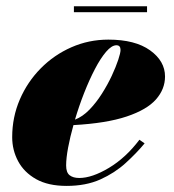

<svg xmlns="http://www.w3.org/2000/svg" viewBox="-20 -600 572 630"><path d="M222.5 -579.5H462.5V-560H222.5ZM197 -57Q197 -34 208.5 -25Q220 -16 240 -16Q282 -16 337.5 -49.2Q393 -82.5 437.5 -141.5L454.5 -129.5Q427.5 -97 392 -64.8Q356.5 -32.5 309.2 -11.2Q262 10 198.5 10Q138 10 98.5 -12.2Q59 -34.5 39.5 -71Q20 -107.5 20 -150Q20 -215.5 45 -273.5Q70 -331.5 113.8 -375.8Q157.5 -420 214.5 -445Q271.5 -470 335.5 -470Q423.5 -470 472.5 -434.8Q521.5 -399.5 521.5 -349Q521.5 -307.5 491.8 -273.8Q462 -240 395.8 -217.8Q329.5 -195.5 221 -189.5Q210 -150.5 203.5 -115.8Q197 -81 197 -57ZM362 -451.5Q346.5 -451.5 328.2 -430.2Q310 -409 291.5 -373.5Q273 -338 256 -294.8Q239 -251.5 226 -207.5Q251 -217 273.5 -240.2Q296 -263.5 314.5 -292.8Q333 -322 346.8 -351.5Q360.5 -381 368 -403.8Q375.5 -426.5 375.5 -436Q375.5 -451.5 362 -451.5Z"/></svg>

Font: Bodoni* 11pt Fatface
Style: Italic
Weight: 900
Italic angle: -13°
Version: Version 2.3